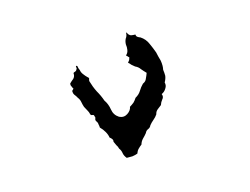

<svg xmlns="http://www.w3.org/2000/svg" viewBox="-51 -499 538 414"><g transform="rotate(-15 218.0 -292.5)"><path d="M255.9 -422.9Q256.8 -422.9 257.8 -422.9Q257.8 -422.9 257.8 -421.9Q259.8 -417 264.6 -415Q269.5 -414.1 274.4 -414.1Q274.4 -410.2 277.3 -408.2Q280.3 -406.2 283.2 -405.3Q293.9 -398.4 298.8 -386.7Q303.7 -376 307.6 -365.2Q309.6 -355.5 312.5 -345.7Q313.5 -339.8 313.5 -334Q313.5 -330.1 312.5 -325.2Q313.5 -318.4 313.5 -311.5Q312.5 -304.7 308.6 -297.9Q310.5 -291 306.6 -285.2Q302.7 -278.3 295.9 -275.4Q298.8 -268.6 293.9 -263.7Q290 -258.8 288.1 -252.9Q284.2 -250 279.3 -246.1Q274.4 -242.2 273.4 -236.3Q269.5 -230.5 264.6 -226.6Q258.8 -221.7 254.9 -216.8Q252.9 -211.9 248 -210Q243.2 -208 241.2 -203.1Q237.3 -198.2 232.4 -193.4Q227.5 -188.5 225.6 -181.6Q221.7 -178.7 217.8 -174.8Q213.9 -170.9 211.9 -165Q207 -163.1 200.2 -162.1Q198.2 -162.1 196.3 -162.1Q191.4 -162.1 187.5 -162.1Q182.6 -168 181.6 -173.8Q180.7 -180.7 176.8 -185.5Q175.8 -190.4 172.9 -194.3Q170.9 -198.2 168.9 -203.1Q169.9 -206.1 168 -209Q166 -211.9 163.1 -213.9Q162.1 -220.7 158.2 -227.5Q154.3 -234.4 148.4 -240.2Q148.4 -244.1 147.5 -247.1Q147.5 -251 145.5 -253.9Q142.6 -256.8 143.6 -260.7Q145.5 -263.7 143.6 -266.6Q143.6 -270.5 139.6 -270.5Q136.7 -270.5 135.7 -273.4Q134.8 -278.3 131.8 -283.2Q129.9 -287.1 127 -292Q125 -297.9 124 -303.7Q123 -309.6 119.1 -314.5Q117.2 -318.4 113.3 -323.2Q111.3 -326.2 111.3 -330.1Q111.3 -331.1 111.3 -332Q112.3 -333 113.3 -334Q114.3 -335 115.2 -335.9Q113.3 -338.9 112.3 -341.8Q110.4 -344.7 111.3 -348.6Q115.2 -352.5 120.1 -356.4Q124 -360.4 124 -366.2Q123 -369.1 127 -370.1Q130.9 -371.1 131.8 -374Q133.8 -376 132.8 -378.9Q131.8 -381.8 134.8 -381.8Q136.7 -379.9 136.7 -376Q137.7 -373 138.7 -371.1Q139.6 -365.2 143.6 -360.4Q146.5 -356.4 150.4 -352.5Q154.3 -349.6 153.3 -347.7Q152.3 -345.7 152.3 -342.8Q156.2 -329.1 162.1 -317.4Q168.9 -305.7 172.9 -293.9Q179.7 -284.2 181.6 -271.5Q183.6 -258.8 194.3 -252Q204.1 -247.1 212.9 -252.9Q221.7 -258.8 222.7 -266.6Q227.5 -269.5 232.4 -273.4Q236.3 -277.3 239.3 -282.2Q248 -287.1 252 -293.9Q256.8 -301.8 262.7 -307.6Q269.5 -310.5 271.5 -316.4Q274.4 -322.3 276.4 -328.1Q271.5 -333 266.6 -338.9Q262.7 -344.7 255.9 -347.7Q252 -350.6 249 -353.5Q246.1 -357.4 243.2 -359.4Q245.1 -361.3 247.1 -364.3Q248 -367.2 249 -370.1Q247.1 -371.1 246.1 -373Q244.1 -374 243.2 -376Q248 -379.9 249 -386.7Q250 -392.6 249 -398.4Q249 -405.3 252 -411.1Q255.9 -416 255.9 -422.9Z"/></g></svg>

Font: YzWr
Style: Regular
Weight: 400
Version: Version 1.0